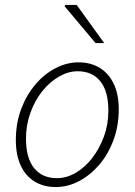

<svg xmlns="http://www.w3.org/2000/svg" viewBox="-20 -744 544 776"><path d="M206 12Q156 12 119.5 -10.5Q83 -33 63.5 -75.5Q44 -118 44 -178Q44 -246 65.5 -303Q87 -360 123 -402.5Q159 -445 204.5 -468.5Q250 -492 297 -492Q347 -492 383.5 -469.5Q420 -447 440 -404.5Q460 -362 460 -302Q460 -235 438.5 -177.5Q417 -120 381 -78Q345 -36 299.5 -12Q254 12 206 12ZM210 -24Q249 -24 286 -45.5Q323 -67 352.5 -105Q382 -143 400 -192Q418 -241 418 -297Q418 -375 385.5 -415.5Q353 -456 294 -456Q256 -456 218.5 -434.5Q181 -413 151 -375.5Q121 -338 103 -288.5Q85 -239 85 -184Q85 -106 117.5 -65Q150 -24 210 -24ZM366 -570 241 -719 244 -724H290L401 -570Z"/></svg>

Font: Source Sans 3 ExtraLight Light
Style: Italic
Weight: 300
Italic angle: -11°
Version: Version 3.052;hotconv 1.1.0;makeotfexe 2.6.0